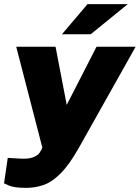

<svg xmlns="http://www.w3.org/2000/svg" viewBox="-38 -743 676 928"><path d="M89.5 165Q30.5 165 6 154Q-18.5 143 -18.5 143L-0.5 20L48.5 23Q98.5 27 122.2 17.2Q146 7.5 153.5 -4.8Q161 -17 162.5 -20L166.5 -30L40.5 -517H230.5L284.5 -236L428.5 -517H617.5L344 -30Q298 51.5 256.8 93.5Q215.5 135.5 174.8 150.2Q134 165 89.5 165ZM261.5 -577.5 385 -723H579.5L400.5 -577.5Z"/></svg>

Font: Public Sans Thin Black
Style: Italic
Weight: 900
Italic angle: -8°
Version: Version 2.001